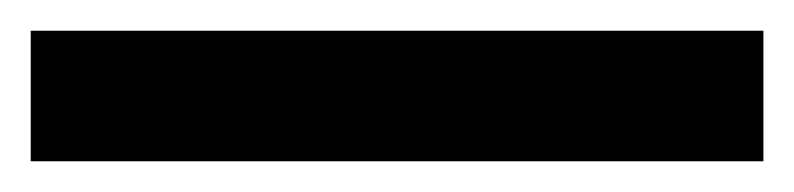

<svg xmlns="http://www.w3.org/2000/svg" viewBox="-23 -865 517 125"><path d="M474 -760V-845H-3V-760Z"/></svg>

Font: Noto Sans Sinhala UI Condensed SemiBold
Style: Regular
Weight: 600
Width: 3
Designer: Jelle Bosma - Monotype Design Team
Foundry: Monotype Imaging Inc.
Version: Version 2.006